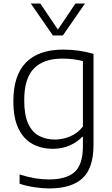

<svg xmlns="http://www.w3.org/2000/svg" viewBox="-20 -828 631 1078"><path d="M256.5 230Q218.5 230 173.2 223.2Q128 216.5 90 203.5V151.5Q135 166 176 172.8Q217 179.5 254.5 179.5Q352.5 179.5 399 137.8Q445.5 96 445.5 -7V-59.5H441.5Q413 -29.5 370.8 -11Q328.5 7.5 275 7.5Q214 7.5 164.2 -18.8Q114.5 -45 84.8 -103.8Q55 -162.5 55 -259.5Q55 -405.5 126.2 -477.5Q197.5 -549.5 335 -549.5Q424 -549.5 505 -525.5V-15Q505 116.5 442.8 173.2Q380.5 230 256.5 230ZM288.5 -44.5Q331.5 -44.5 373.5 -62Q415.5 -79.5 445.5 -117.5V-485Q423 -491 393.2 -495Q363.5 -499 329.5 -499Q224.5 -499 170.2 -443.2Q116 -387.5 116 -265.5Q116 -181.5 138.5 -133.2Q161 -85 200 -64.8Q239 -44.5 288.5 -44.5ZM277 -629 153 -808H206.5L305 -662L403.5 -808H457L333 -629Z"/></svg>

Font: Encode Sans Semi Expanded Light
Style: Regular
Weight: 300
Width: 6
Designer: Multiple Designers
Foundry: Impallari Type
Version: Version 3.000; ttfautohint (v1.8.3) -l 8 -r 50 -G 200 -x 14 